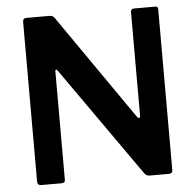

<svg xmlns="http://www.w3.org/2000/svg" viewBox="-53 -795 863 849"><g transform="rotate(-5 379.0 -371.0)"><path d="M667 -742Q674 -742 676.5 -739Q679 -736 679 -728V-15Q679 0 662 0H579Q571 0 566 -2Q561 -4 555 -11L213 -497Q209 -503 205.5 -502.5Q202 -502 202 -496V-16V-13Q202 0 185 0H97Q79 0 79 -16V-725Q79 -742 95 -742H195Q205 -742 210 -739.5Q215 -737 221 -729L543 -265Q547 -258 552 -258Q558 -258 558 -268V-726Q558 -742 574 -742Z"/></g></svg>

Font: n
Style: Regular
Weight: 600
Designer: Pablo Impallari, Rodrigo Fuenzalida
Foundry: Impallari Type
Version: Version 1.002; ttfautohint (v1.5)